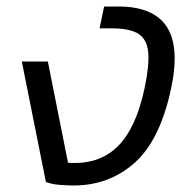

<svg xmlns="http://www.w3.org/2000/svg" viewBox="-20 -560 585 590"><path d="M206 10Q187 10 162.5 8Q138 6 121 -1L47 -371H127L189 -60Q283 -53 340.5 -109Q398 -165 424 -288Q439 -358 435.5 -398.5Q432 -439 405.5 -456Q379 -473 321 -473H286L300 -540H344Q451 -540 492 -478.5Q533 -417 506 -289Q472 -129 393.5 -59.5Q315 10 206 10Z"/></svg>

Font: Kanit Light
Style: Italic
Weight: 300
Italic angle: -12°
Designer: Katatrad Team
Foundry: CadsonDemak
Version: Version 2.000; ttfautohint (v1.8.3)